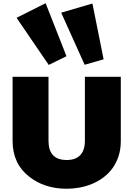

<svg xmlns="http://www.w3.org/2000/svg" viewBox="-20 -1170 838 1206"><path d="M364.3 -1090.3 560.5 -1147.9 630.9 -797.4 511.7 -763.2ZM84 -1058.1 266.6 -1149.9 397.5 -816.9 286.1 -762.2ZM398.9 -165Q455.1 -165 484.1 -195.6Q513.2 -226.1 513.2 -285.2V-687.5H738.8V-285.2Q738.8 -232.4 724.9 -189.7Q710.9 -147 686.8 -113.5Q662.6 -80.1 629.9 -55.7Q597.2 -31.2 559.3 -15.4Q521.5 0.5 480.5 8.1Q439.5 15.6 398.9 15.6Q259.8 15.6 163.1 -60.5Q59.1 -141.6 59.1 -285.2V-687.5H284.7V-285.2Q284.7 -165 398.9 -165Z"/></svg>

Font: Paytone One
Style: Regular
Weight: 400
Designer: vernon adams
Foundry: vernon adams
Version: 1.000